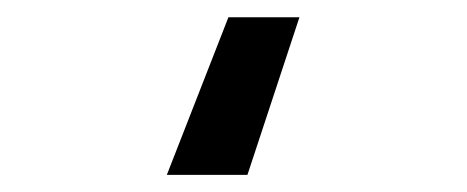

<svg xmlns="http://www.w3.org/2000/svg" viewBox="-20 -42 540 222"><path d="M326.2 -22 266.1 160.2H172.9L244.1 -22Z"/></svg>

Font: D-DIN-PRO Medium
Style: Regular
Weight: 500
Designer: datto
Foundry: CyberFei
Version: Version 1.000;hotconv 1.0.109;makeotfexe 2.5.65596